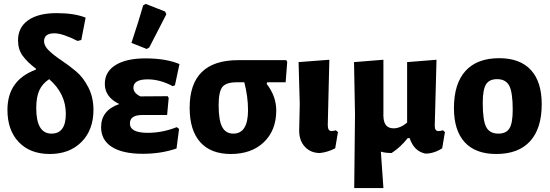

<svg xmlns="http://www.w3.org/2000/svg" viewBox="-20 -775 2808 980"><path d="M234 11Q134 11 76 -49.5Q18 -110 18 -214Q18 -366 162 -419L164 -424Q119 -458 95.5 -490.5Q72 -523 72 -569Q72 -635 123.5 -671.5Q175 -708 269 -708Q360 -708 417 -685L395 -571L376 -566Q299 -605 258 -605Q205 -605 205 -565Q205 -540 231 -515.5Q257 -491 294 -466.5Q331 -442 368 -411Q405 -380 431 -329Q457 -278 457 -214Q457 -112 396 -50.5Q335 11 234 11ZM165 -223Q165 -93 243 -93Q316 -93 316 -194Q316 -297 231 -371Q196 -348 180.5 -313.5Q165 -279 165 -223Z M711 -748 724 -755 823 -716 829 -702Q812 -668 742 -533L729 -525L651 -556Q689 -671 711 -748ZM709 10Q606 10 551 -25Q496 -60 496 -126Q496 -212 589 -244Q515 -279 515 -347Q515 -409 570 -443Q625 -477 722 -477Q827 -477 896 -448L873 -340L862 -335Q797 -370 734 -370Q661 -370 661 -327Q661 -300 697 -283L836 -284L841 -275L833 -188H707Q643 -188 643 -145Q643 -97 734 -97Q809 -97 882 -126L894 -117L881 -17Q802 10 709 10Z M1158 11Q1056 11 1002 -49.5Q948 -110 948 -225Q948 -468 1196 -468H1441L1446 -459L1438 -355H1344L1341 -347Q1390 -284 1390 -211Q1390 -110 1327 -49.5Q1264 11 1158 11ZM1171 -93Q1246 -93 1246 -213Q1246 -281 1227 -355H1188Q1134 -355 1115 -331Q1096 -307 1096 -238Q1096 -161 1114 -127Q1132 -93 1171 -93Z M1613 6Q1566 6 1536.5 -25.5Q1507 -57 1507 -109L1510 -243L1504 -458L1661 -470L1653 -137Q1653 -106 1672 -106Q1681 -106 1694 -110L1705 -101L1691 -18Q1652 2 1613 6Z M1788 185 1792 -191 1787 -458 1937 -470V-190L1936 -184L1937 -185Q1937 -120 1989 -120Q2023 -120 2058 -149V-458L2208 -470L2199 -132Q2199 -106 2218 -106Q2228 -106 2241 -110L2251 -101L2237 -18Q2195 9 2151 9Q2093 -3 2071 -70H2061Q2026 -25 1979 6Q1946 6 1924 -1L1937 185Z M2528 -478Q2634 -478 2689.5 -418Q2745 -358 2745 -243Q2745 -119 2685.5 -54Q2626 11 2513 11Q2407 11 2352 -49Q2297 -109 2297 -223Q2297 -348 2356 -413Q2415 -478 2528 -478ZM2517 -371Q2477 -371 2460.5 -344Q2444 -317 2444 -250Q2444 -161 2461.5 -127Q2479 -93 2524 -93Q2564 -93 2580.5 -120Q2597 -147 2597 -215Q2597 -303 2579.5 -337Q2562 -371 2517 -371Z"/></svg>

Font: Alegreya Sans ExtraBold
Style: Regular
Weight: 800
Designer: Juan Pablo del Peral
Foundry: Huerta Tipografica
Version: Version 2.007